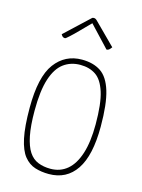

<svg xmlns="http://www.w3.org/2000/svg" viewBox="-109 -763 620 838"><g transform="rotate(15 200.5 -344.5)"><path d="M195 10Q161 10 132.5 1Q104 -8 83 -34Q62 -60 51 -111.5Q40 -163 40 -248Q40 -388 85.5 -449Q131 -510 207 -510Q258 -510 292 -487.5Q326 -465 343.5 -408Q361 -351 361 -248Q361 -118 318 -54Q275 10 195 10ZM196 -14Q240 -14 271.5 -40.5Q303 -67 320 -120Q337 -173 337 -252Q337 -346 321 -396.5Q305 -447 276 -466.5Q247 -486 206 -486Q163 -486 131 -462.5Q99 -439 81.5 -385.5Q64 -332 64 -241Q64 -173 73 -128.5Q82 -84 98.5 -59Q115 -34 140 -24Q165 -14 196 -14ZM298 -580Q298 -580 284.5 -594.5Q271 -609 253.5 -627.5Q236 -646 222.5 -660.5Q209 -675 209 -675Q209 -675 195 -661Q181 -647 162.5 -628Q144 -609 128.5 -595Q113 -581 111 -581Q101 -581 96.5 -587.5Q92 -594 92 -594L202 -697Q204 -699 210 -699Q213 -699 216.5 -697.5Q220 -696 224 -692Q224 -692 238.5 -677.5Q253 -663 272 -644Q291 -625 305.5 -610.5Q320 -596 320 -596Q320 -596 313.5 -588Q307 -580 298 -580Z"/></g></svg>

Font: Yanone Kaffeesatz ExtraLight
Style: Regular
Weight: 200
Designer: Yanone (Cyrillic: Daniel Pouzeot, Huerta Tipografica, and Cyreal)
Foundry: Yanone
Version: Version 2.003